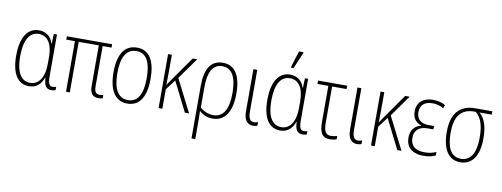

<svg xmlns="http://www.w3.org/2000/svg" viewBox="-75 -1197 4849 1855"><g transform="rotate(10 2349.5 -270.0)"><path d="M221 10C301 10 342 -45 361 -100H364C367 -21 390 10 440 10C458 10 472 6 481 2V-30C470 -26 457 -24 446 -24C415 -24 401 -48 401 -124V-529H370L366 -434H363C341 -505 290 -539 224 -539C118 -539 48 -449 48 -260C48 -83 110 10 221 10ZM226 -24C137 -24 87 -103 87 -260C87 -415 135 -504 227 -504C316 -504 363 -430 363 -299V-237C363 -93 305 -24 226 -24Z M901 7C920 7 936 4 943 1V-32C933 -29 923 -27 910 -27C869 -27 855 -49 855 -104V-496H942V-529H498V-496H583V0H620V-496H817V-99C817 -27 844 7 901 7Z M1366 -265C1366 -433 1312 -539 1186 -539C1064 -539 1002 -442 1002 -266C1002 -90 1065 10 1185 10C1306 10 1366 -89 1366 -265ZM1040 -266C1040 -419 1086 -505 1186 -505C1289 -505 1328 -411 1328 -266C1328 -108 1283 -24 1185 -24C1086 -24 1040 -112 1040 -266Z M1777 -529H1733L1566 -291C1551 -271 1541 -255 1527 -234H1526C1527 -279 1528 -324 1528 -368V-529H1491V0H1528V-191L1603 -290L1749 0H1790L1628 -320Z M1855 234H1892V81C1892 44 1892 7 1890 -40H1892C1924 -10 1969 10 2023 10C2143 10 2207 -93 2207 -264C2207 -452 2142 -539 2028 -539C1910 -539 1855 -447 1855 -280ZM2023 -24C1972 -24 1921 -47 1892 -77V-275C1892 -419 1932 -505 2028 -505C2122 -505 2169 -425 2169 -264C2169 -105 2118 -24 2023 -24Z M2419 10C2437 10 2451 7 2461 2V-34C2449 -28 2435 -25 2422 -25C2382 -25 2366 -57 2366 -121V-529H2328V-116C2328 -25 2365 10 2419 10Z M2683 -606H2708L2776 -767V-774H2732L2683 -616ZM2685 10C2765 10 2806 -45 2825 -100H2828C2831 -21 2854 10 2904 10C2922 10 2936 6 2945 2V-30C2934 -26 2921 -24 2910 -24C2879 -24 2865 -48 2865 -124V-529H2834L2830 -434H2827C2805 -505 2754 -539 2688 -539C2582 -539 2512 -449 2512 -260C2512 -83 2574 10 2685 10ZM2690 -24C2601 -24 2551 -103 2551 -260C2551 -415 2599 -504 2691 -504C2780 -504 2827 -430 2827 -299V-237C2827 -93 2769 -24 2690 -24Z M3172 10C3199 10 3226 4 3238 -2V-35C3221 -28 3197 -24 3178 -24C3121 -24 3106 -61 3106 -150V-496H3248V-529H2962V-496H3069V-145C3069 -43 3092 10 3172 10Z M3440 10C3458 10 3472 7 3482 2V-34C3470 -28 3456 -25 3443 -25C3403 -25 3387 -57 3387 -121V-529H3349V-116C3349 -25 3386 10 3440 10Z M3861 -529H3817L3650 -291C3635 -271 3625 -255 3611 -234H3610C3611 -279 3612 -324 3612 -368V-529H3575V0H3612V-191L3687 -290L3833 0H3874L3712 -320Z M4091 10C4139 10 4181 2 4208 -14V-49C4177 -32 4140 -25 4092 -25C4002 -25 3956 -67 3956 -143C3956 -221 4007 -258 4086 -258H4142V-291H4086C4011 -291 3970 -332 3970 -397C3970 -462 4007 -505 4092 -505C4134 -505 4172 -493 4199 -475L4211 -508C4180 -527 4139 -539 4089 -539C4002 -539 3933 -494 3933 -399C3933 -341 3958 -294 4019 -275V-273C3959 -259 3918 -213 3918 -140C3918 -52 3970 10 4091 10Z M4451 10C4566 10 4633 -84 4633 -254C4633 -351 4616 -441 4552 -496H4672V-529H4506C4345 -529 4273 -430 4273 -256C4273 -92 4333 10 4451 10ZM4452 -24C4353 -24 4311 -111 4311 -256C4311 -410 4367 -496 4500 -496H4516C4582 -440 4596 -350 4596 -255C4596 -107 4546 -24 4452 -24Z"/></g></svg>

Font: Noto Sans Condensed ExtraLight
Style: Regular
Weight: 200
Width: 3
Designer: Monotype Design Team
Foundry: Monotype Imaging Inc.
Version: Version 2.013